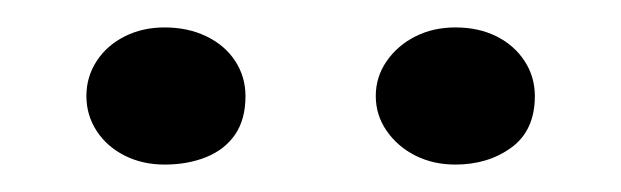

<svg xmlns="http://www.w3.org/2000/svg" viewBox="-20 -632 453 140"><path d="M312 -512Q296 -512 283 -518.5Q270 -525 262 -536.5Q254 -548 254 -562Q254 -576 262 -587.5Q270 -599 283 -605.5Q296 -612 312 -612Q329 -612 342 -605.5Q355 -599 362.5 -587.5Q370 -576 370 -562Q370 -537 353 -524.5Q336 -512 312 -512ZM100 -512Q84 -512 71 -518.5Q58 -525 50.5 -536.5Q43 -548 43 -562Q43 -576 50.5 -587.5Q58 -599 71 -605.5Q84 -612 100 -612Q117 -612 130.5 -605.5Q144 -599 151.5 -587.5Q159 -576 159 -562Q159 -545 151.5 -534Q144 -523 130.5 -517.5Q117 -512 100 -512Z"/></svg>

Font: Sour Gummy
Style: Regular
Weight: 400
Designer: Stefie Justprince
Foundry: Eifetstype
Version: Version 1.000